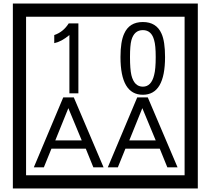

<svg xmlns="http://www.w3.org/2000/svg" viewBox="-20 -980 1195 1090"><path d="M1103 90H53V-960H1103ZM1028 15V-885H128V15ZM425 -450H374V-781Q328 -743 288 -735V-781Q339 -798 370 -847H425ZM917 -656Q917 -442 791 -442Q664 -442 664 -656Q664 -744 685 -789Q714 -855 791 -855Q868 -855 897 -789Q917 -745 917 -656ZM864 -656Q864 -723 855 -752Q840 -809 791 -809Q742 -809 726 -752Q718 -723 718 -656Q718 -587 726 -553Q742 -488 791 -488Q839 -488 855 -554Q864 -587 864 -656ZM568 -30H510L467 -136H272L229 -30H172L339 -427H399ZM444 -183 368 -366 294 -183ZM988 -30H930L887 -136H692L649 -30H592L759 -427H819ZM864 -183 788 -366 714 -183Z"/></svg>

Font: Unicode BMP Fallback SIL
Style: Regular
Weight: 400
Foundry: NRSI, SIL International
Version: Version 5.1 Based on Unicode 5.1